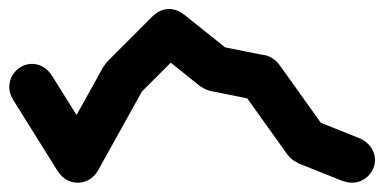

<svg xmlns="http://www.w3.org/2000/svg" viewBox="-20 -430 840 420"><path d="M0.3 -240Q0.3 -226.7 7 -215.2Q13.7 -203.7 25.2 -197Q36.7 -190.3 50 -190.3Q63.3 -190.3 74.8 -197Q86.3 -203.7 93.3 -215.2Q100.3 -226.7 100.3 -240Q100.3 -253.3 93.3 -264.8Q86.3 -276.3 74.8 -283.3Q63.3 -290.3 50 -290.3Q36.7 -290.3 25.2 -283.3Q13.7 -276.3 7 -264.8Q0.3 -253.3 0.3 -240Z M92.3 -266.7 7.7 -213.3 107.7 -53.3 192.3 -106.7Z M100.3 -80Q100.3 -66.7 107 -55.2Q113.7 -43.7 125.2 -37Q136.7 -30.3 150 -30.3Q163.3 -30.3 174.8 -37Q186.3 -43.7 193.3 -55.2Q200.3 -66.7 200.3 -80Q200.3 -93.3 193.3 -104.8Q186.3 -116.3 174.8 -123.3Q163.3 -130.3 150 -130.3Q136.7 -130.3 125.2 -123.3Q113.7 -116.3 107 -104.8Q100.3 -93.3 100.3 -80Z M106.3 -104.3 193.7 -55.7 293.7 -235.7 206.3 -284.3Z M200.3 -260Q200.3 -246.7 207 -235.2Q213.7 -223.7 225.2 -217Q236.7 -210.3 250 -210.3Q263.3 -210.3 274.8 -217Q286.3 -223.7 293.3 -235.2Q300.3 -246.7 300.3 -260Q300.3 -273.3 293.3 -284.8Q286.3 -296.3 274.8 -303.3Q263.3 -310.3 250 -310.3Q236.7 -310.3 225.2 -303.3Q213.7 -296.3 207 -284.8Q200.3 -273.3 200.3 -260Z M214.7 -295.3 285.3 -224.7 385.3 -324.7 314.7 -395.3Z M300.3 -360Q300.3 -346.7 307 -335.2Q313.7 -323.7 325.2 -317Q336.7 -310.3 350 -310.3Q363.3 -310.3 374.8 -317Q386.3 -323.7 393.3 -335.2Q400.3 -346.7 400.3 -360Q400.3 -373.3 393.3 -384.8Q386.3 -396.3 374.8 -403.3Q363.3 -410.3 350 -410.3Q336.7 -410.3 325.2 -403.3Q313.7 -396.3 307 -384.8Q300.3 -373.3 300.3 -360Z M381.3 -399.3 318.7 -320.7 418.7 -240.7 481.3 -319.3Z M400.3 -280Q400.3 -266.7 407 -255.2Q413.7 -243.7 425.2 -237Q436.7 -230.3 450 -230.3Q463.3 -230.3 474.8 -237Q486.3 -243.7 493.3 -255.2Q500.3 -266.7 500.3 -280Q500.3 -293.3 493.3 -304.8Q486.3 -316.3 474.8 -323.3Q463.3 -330.3 450 -330.3Q436.7 -330.3 425.2 -323.3Q413.7 -316.3 407 -304.8Q400.3 -293.3 400.3 -280Z M459.7 -329 440.3 -231 540.3 -211 559.7 -309Z M500.3 -260Q500.3 -246.7 507 -235.2Q513.7 -223.7 525.2 -217Q536.7 -210.3 550 -210.3Q563.3 -210.3 574.8 -217Q586.3 -223.7 593.3 -235.2Q600.3 -246.7 600.3 -260Q600.3 -273.3 593.3 -284.8Q586.3 -296.3 574.8 -303.3Q563.3 -310.3 550 -310.3Q536.7 -310.3 525.2 -303.3Q513.7 -296.3 507 -284.8Q500.3 -273.3 500.3 -260Z M590.7 -289 509.3 -231 609.3 -91 690.7 -149Z M600.3 -120Q600.3 -106.7 607 -95.2Q613.7 -83.7 625.2 -77Q636.7 -70.3 650 -70.3Q663.3 -70.3 674.8 -77Q686.3 -83.7 693.3 -95.2Q700.3 -106.7 700.3 -120Q700.3 -133.3 693.3 -144.8Q686.3 -156.3 674.8 -163.3Q663.3 -170.3 650 -170.3Q636.7 -170.3 625.2 -163.3Q613.7 -156.3 607 -144.8Q600.3 -133.3 600.3 -120Z M668.7 -166.7 631.3 -73.3 731.3 -33.3 768.7 -126.7Z M700.3 -80Q700.3 -66.7 707 -55.2Q713.7 -43.7 725.2 -37Q736.7 -30.3 750 -30.3Q763.3 -30.3 774.8 -37Q786.3 -43.7 793.3 -55.2Q800.3 -66.7 800.3 -80Q800.3 -93.3 793.3 -104.8Q786.3 -116.3 774.8 -123.3Q763.3 -130.3 750 -130.3Q736.7 -130.3 725.2 -123.3Q713.7 -116.3 707 -104.8Q700.3 -93.3 700.3 -80Z"/></svg>

Font: Linefont Thin
Style: Regular
Weight: 100
Monospace: yes
Version: Version 3.002;gftools[0.9.33]